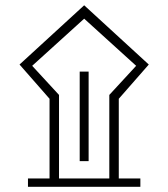

<svg xmlns="http://www.w3.org/2000/svg" viewBox="-20 -714 644 734"><path d="M169.4 -31.7V-336.4L54.7 -467.3L301.8 -693.8L548.8 -467.3L434.1 -336.4V-31.7H516.6V0H86.9V-31.7ZM397.9 -351.1 500.5 -462.4 301.8 -642.6 103 -462.4 205.6 -351.1V-31.7H397.9ZM318.8 -440.4V-98.1H284.7V-440.4Z"/></svg>

Font: Estedad-FD Medium
Style: Regular
Weight: 500
Designer: Amin Abedi
Version: Version 7.3